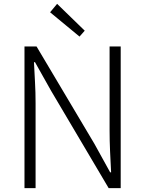

<svg xmlns="http://www.w3.org/2000/svg" viewBox="-20 -968 747 988"><path d="M106 0V-729H168L465.8 -228L546.9 -81.1H551.8Q548.8 -134.8 546.4 -189.2Q543.9 -243.7 543.9 -296.9V-729H601.1V0H539.1L242.2 -502L160.2 -647.9H154.8Q157.2 -595.7 160.2 -543.7Q163.1 -491.7 163.1 -437V0ZM389.2 -779.8 237.8 -904.8 273.9 -948.2 416 -810.1Z"/></svg>

Font: Source Han Sans CN Light
Style: Regular
Weight: 300
Designer: Ryoko NISHIZUKA  (kana, bopomofo & ideographs); Paul D. Hunt (Latin, Greek & Cyrillic); Sandoll Communications , Soo-you
Foundry: Adobe
Version: Version 2.000;hotconv 1.0.107;makeotfexe 2.5.65593